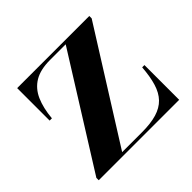

<svg xmlns="http://www.w3.org/2000/svg" viewBox="-121 -590 719 719"><g transform="rotate(-45 238.5 -230.0)"><path d="M23 0V-12.5L295.5 -447.5H212.5Q161.5 -447.5 130.2 -428.8Q99 -410 83.2 -374.2Q67.5 -338.5 63 -288H51V-460H433V-447.5L159.5 -12.5H264.5Q311 -12.5 342.8 -22Q374.5 -31.5 394 -51.8Q413.5 -72 423.5 -104.8Q433.5 -137.5 437 -184H449V0Z"/></g></svg>

Font: Bodoni Moda 18pt SemiBold
Style: Regular
Weight: 600
Designer: Owen Earl
Foundry: indestructible type
Version: Version 2.005